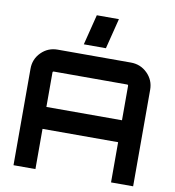

<svg xmlns="http://www.w3.org/2000/svg" viewBox="-100 -1049 1037 1138"><g transform="rotate(10 418.0 -480.5)"><path d="M197 -720H638Q696 -720 737 -679.5Q778 -639 778 -581V0H645V-242H190V0H58V-581Q58 -639 98.5 -679.5Q139 -720 197 -720ZM190 -374H645V-581Q645 -588 638 -588H197Q190 -588 190 -581ZM344 -778 390 -961H523L477 -778Z"/></g></svg>

Font: Orbitron
Style: Bold
Weight: 700
Designer: Matt McInerney
Foundry: Matt McInerney
Version: Version 001.001